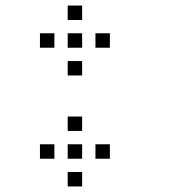

<svg xmlns="http://www.w3.org/2000/svg" viewBox="-20 -596 640 692"><path d="M225 -576Q224 -576 224 -576Q224 -576 224 -575V-525Q224 -524 224 -524Q224 -524 225 -524H275Q276 -524 276 -524Q276 -524 276 -525V-575Q276 -576 276 -576Q276 -576 275 -576ZM125 -476Q124 -476 124 -476Q124 -476 124 -475V-425Q124 -424 124 -424Q124 -424 125 -424H175Q176 -424 176 -424Q176 -424 176 -425V-475Q176 -476 176 -476Q176 -476 175 -476ZM225 -476Q224 -476 224 -476Q224 -476 224 -475V-425Q224 -424 224 -424Q224 -424 225 -424H275Q276 -424 276 -424Q276 -424 276 -425V-475Q276 -476 276 -476Q276 -476 275 -476ZM325 -476Q324 -476 324 -476Q324 -476 324 -475V-425Q324 -424 324 -424Q324 -424 325 -424H375Q376 -424 376 -424Q376 -424 376 -425V-475Q376 -476 376 -476Q376 -476 375 -476ZM225 -376Q224 -376 224 -376Q224 -376 224 -375V-325Q224 -324 224 -324Q224 -324 225 -324H275Q276 -324 276 -324Q276 -324 276 -325V-375Q276 -376 276 -376Q276 -376 275 -376ZM225 -176Q224 -176 224 -176Q224 -176 224 -175V-125Q224 -124 224 -124Q224 -124 225 -124H275Q276 -124 276 -124Q276 -124 276 -125V-175Q276 -176 276 -176Q276 -176 275 -176ZM125 -76Q124 -76 124 -76Q124 -76 124 -75V-25Q124 -24 124 -24Q124 -24 125 -24H175Q176 -24 176 -24Q176 -24 176 -25V-75Q176 -76 176 -76Q176 -76 175 -76ZM225 -76Q224 -76 224 -76Q224 -76 224 -75V-25Q224 -24 224 -24Q224 -24 225 -24H275Q276 -24 276 -24Q276 -24 276 -25V-75Q276 -76 276 -76Q276 -76 275 -76ZM325 -76Q324 -76 324 -76Q324 -76 324 -75V-25Q324 -24 324 -24Q324 -24 325 -24H375Q376 -24 376 -24Q376 -24 376 -25V-75Q376 -76 376 -76Q376 -76 375 -76ZM225 24Q224 24 224 24Q224 24 224 25V75Q224 76 224 76Q224 76 225 76H275Q276 76 276 76Q276 76 276 75V25Q276 24 276 24Q276 24 275 24Z"/></svg>

Font: Doto
Style: Regular
Weight: 400
Monospace: yes
Version: Version 1.000